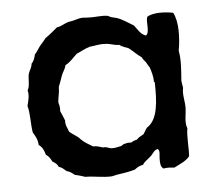

<svg xmlns="http://www.w3.org/2000/svg" viewBox="-40 -472 578 520"><g transform="rotate(-5 249.5 -211.5)"><path d="M457 -30C459 -52 455 -83 459 -106C452 -123 459 -144 459 -163C459 -181 453 -199 457 -216L454 -235C456 -262 459 -293 454 -317C460 -350 462 -395 448 -421C426 -425 394 -427 377 -416C372 -402 381 -373 369 -366C354 -371 348 -385 339 -396C325 -404 310 -415 295 -420L279 -424L271 -428C254 -431 236 -427 218 -428C212 -428 207 -429 202 -429C193 -429 181 -424 175 -423L164 -421C152 -418 142 -410 131 -409C120 -400 110 -391 98 -383C93 -376 87 -370 81 -363C75 -355 71 -347 65 -341C63 -331 60 -323 54 -317C53 -306 47 -300 44 -290C41 -276 44 -256 37 -246C41 -232 36 -216 33 -204C39 -183 37 -153 41 -131C47 -121 53 -112 54 -96C63 -90 68 -80 71 -68C79 -63 83 -56 87 -48C94 -44 100 -40 103 -32C112 -30 117 -24 123 -19C132 -17 138 -12 144 -7C154 -5 163 -2 172 1C196 1 219 7 242 6C246 6 252 4 257 3C277 0 291 -2 308 -7C314 -12 321 -16 331 -18C336 -27 345 -31 352 -38C360 -44 363 -55 374 -57C381 -52 377 -41 377 -30C377 -18 377 -9 385 -3C397 -5 402 -4 415 -3C430 -11 447 -17 457 -30ZM372 -279C376 -266 380 -254 380 -238C382 -239 382 -238 382 -237C383 -185 381 -136 350 -117C346 -112 343 -105 339 -100C332 -96 325 -93 320 -87C314 -86 309 -84 305 -81C299 -80 292 -82 289 -79C281 -80 280 -73 273 -73C266 -72 262 -70 254 -70C242 -69 239 -76 227 -74C219 -76 212 -80 201 -79C189 -86 178 -92 169 -101C161 -111 148 -116 139 -125C136 -135 130 -142 131 -156C127 -165 124 -174 120 -182C121 -192 119 -199 117 -207C118 -221 122 -232 122 -248C126 -257 129 -267 133 -278C136 -287 143 -294 145 -305C159 -312 167 -323 178 -333C190 -338 201 -345 215 -349C229 -350 240 -354 256 -353C271 -353 280 -347 295 -347C301 -342 311 -339 319 -336C331 -327 341 -316 353 -308C355 -302 360 -298 363 -294C366 -289 368 -284 372 -279Z"/></g></svg>

Font: FuturaRener
Style: Regular
Weight: 400
Designer: BSozoo
Foundry: BSozoo
Version: Version 1.0